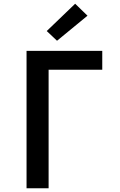

<svg xmlns="http://www.w3.org/2000/svg" viewBox="-20 -1007 640 1027"><path d="M122 0V-735H527V-634H240V0ZM285 -789 230 -841 382 -987 448 -923Z"/></svg>

Font: Iosevka SS04 Extended
Style: Bold
Weight: 700
Width: 7
Monospace: yes
Designer: Belleve Invis
Foundry: Belleve Invis
Version: Version 19.0.0; ttfautohint (v1.8.4)